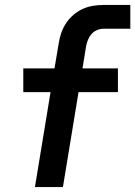

<svg xmlns="http://www.w3.org/2000/svg" viewBox="-20 -755 546 775"><path d="M121 0 184 -383H74V-479H200L217 -580Q220 -601 227 -621.5Q234 -642 246.5 -661Q259 -680 276.5 -695Q294 -710 314 -719Q334 -728 355.5 -731.5Q377 -735 397 -735H506V-639H397Q384 -639 370.5 -633Q357 -627 348 -616Q339 -605 334 -591.5Q329 -578 327 -565L313 -479H456V-383H297L234 0Z"/></svg>

Font: Iosevka SS04 Oblique
Style: Bold
Weight: 700
Italic angle: -9°
Monospace: yes
Designer: Belleve Invis
Foundry: Belleve Invis
Version: Version 19.0.0; ttfautohint (v1.8.4)